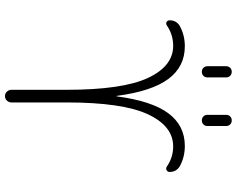

<svg xmlns="http://www.w3.org/2000/svg" viewBox="-112 -862 973 790"><g transform="rotate(90 375.0 -466.5)"><path d="M452 -910Q452 -920 458.5 -926.5Q465 -933 475 -933Q485 -933 491.5 -926.5Q498 -920 498 -910V-833Q498 -823 491.5 -816.5Q485 -810 475 -810Q465 -810 458.5 -816.5Q452 -823 452 -833ZM252 -910Q252 -920 258.5 -926.5Q265 -933 275 -933Q285 -933 291.5 -926.5Q298 -920 298 -910V-833Q298 -823 291.5 -816.5Q285 -810 275 -810Q265 -810 258.5 -816.5Q252 -823 252 -833ZM84 -666Q77 -661 70 -665Q63 -669 63 -677Q63 -705 86 -719Q124 -740 170 -740Q254 -740 304.5 -672Q355 -604 374 -460Q374 -459 375 -459Q376 -459 376 -460Q395 -604 445.5 -672Q496 -740 580 -740Q626 -740 664 -719Q687 -705 687 -677Q687 -669 679.5 -665Q672 -661 665 -666Q627 -692 582 -692Q498 -692 449.5 -587.5Q401 -483 401 -253V-26Q401 -16 393.5 -8Q386 0 375 0Q364 0 356.5 -8Q349 -16 349 -26V-253Q349 -483 300.5 -587.5Q252 -692 168 -692Q122 -692 84 -666Z"/></g></svg>

Font: Rounded Mplus 1c Light
Style: Regular
Weight: 300
Version: Version 1.059.20150529